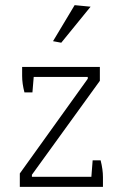

<svg xmlns="http://www.w3.org/2000/svg" viewBox="-20 -726 476 746"><path d="M186 -566 270 -706 332 -700 218 -560ZM57 -52 321 -420V-427H111L106 -367H75Q66 -401 66 -431V-466H368V-412L104 -47V-39H335L340 -103H371Q380 -67 380 -38V0H57Z"/></svg>

Font: Athiti Light
Style: Regular
Weight: 300
Designer: CadsonDemak Team
Foundry: CadsonDemak
Version: Version 1.032